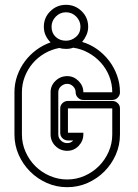

<svg xmlns="http://www.w3.org/2000/svg" viewBox="-20 -765 571 797"><path d="M162 -654Q162 -692 189 -718.5Q216 -745 254 -745Q292 -745 319 -718.5Q346 -692 346 -654Q346 -636 339 -620Q332 -604 321 -591Q355 -581 383.5 -560.5Q412 -540 433 -512.5Q454 -485 466 -451.5Q478 -418 478 -382Q478 -369 468.5 -359.5Q459 -350 446 -350H326Q313 -350 303.5 -359.5Q294 -369 294 -382Q294 -396 283.5 -406.5Q273 -417 259 -417Q245 -417 233.5 -407Q222 -397 222 -382V-207Q222 -192 233 -181.5Q244 -171 259 -171Q275 -171 284 -182H262Q249 -182 239.5 -191Q230 -200 230 -214V-315Q230 -328 239.5 -337Q249 -346 262 -346H446Q459 -346 468.5 -337Q478 -328 478 -315V-207Q478 -162 460.5 -122.5Q443 -83 413 -53Q383 -23 343.5 -5.5Q304 12 259 12Q214 12 174.5 -5.5Q135 -23 105 -53Q75 -83 57.5 -122.5Q40 -162 40 -207V-382Q40 -418 51.5 -450.5Q63 -483 83 -510Q103 -537 130.5 -557.5Q158 -578 190 -589Q177 -602 169.5 -618Q162 -634 162 -654ZM254 -562Q238 -562 227 -566Q194 -560 165.5 -543.5Q137 -527 116 -502.5Q95 -478 83 -447Q71 -416 71 -382V-207Q71 -169 86 -135Q101 -101 126.5 -75.5Q152 -50 186.5 -35Q221 -20 259 -20Q297 -20 331 -35Q365 -50 390.5 -75.5Q416 -101 431 -135Q446 -169 446 -207V-315H262V-214H326V-207Q326 -180 306.5 -159.5Q287 -139 259 -139Q230 -139 210 -159Q190 -179 190 -207V-382Q190 -410 210.5 -429.5Q231 -449 259 -449Q286 -449 306 -429Q326 -409 326 -382H446Q446 -417 433.5 -448.5Q421 -480 399 -504.5Q377 -529 347.5 -545.5Q318 -562 284 -567Q271 -562 254 -562ZM194 -654Q194 -628 211 -612Q228 -596 254 -596Q277 -596 295.5 -612Q314 -628 314 -654Q314 -678 296.5 -696Q279 -714 254 -714Q229 -714 211.5 -696Q194 -678 194 -654Z"/></svg>

Font: Lichte PostBus
Style: Regular
Weight: 400
Designer: Peter Wiegel
Version: Version 1.001